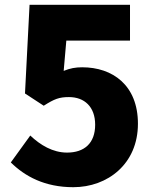

<svg xmlns="http://www.w3.org/2000/svg" viewBox="-20 -765 649 799"><path d="M285 14C428 14 554 -83 554 -250C554 -411 448 -485 322 -485C294 -485 272 -481 245 -470L256 -596H521V-745H103L84 -376L162 -325C206 -353 226 -361 267 -361C331 -361 376 -321 376 -246C376 -169 331 -130 259 -130C200 -130 148 -161 106 -201L25 -89C84 -31 166 14 285 14Z"/></svg>

Font: Noto Sans TC Black
Style: Regular
Weight: 900
Designer: Ryoko NISHIZUKA 西塚涼子 (kana, bopomofo & ideographs); Paul D. Hunt (Latin, Greek & Cyrillic); Sandoll Communications 산돌커뮤니
Foundry: Adobe
Version: Version 2.004;hotconv 1.0.118;makeotfexe 2.5.65603